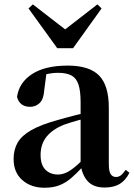

<svg xmlns="http://www.w3.org/2000/svg" viewBox="-20 -857 625 893"><path d="M186.6 16.2Q124.2 16.2 83.8 -19.4Q43.3 -54.9 43.3 -117.6Q43.3 -161.2 62 -193.6Q80.7 -226.1 125.1 -251.5Q169.6 -277 245.4 -297.9Q284.8 -309.4 334.4 -322Q384 -334.6 424 -344.4V-318.9Q384 -308.9 344 -297.6Q303.9 -286.4 277.1 -276.7Q223.3 -254.9 196.1 -220.6Q168.8 -186.4 168.8 -135.9Q168.8 -90.4 191.1 -67.9Q213.3 -45.3 250 -45.3Q266.3 -45.3 284.7 -52.6Q303.1 -59.9 327.4 -79.7Q351.8 -99.4 385.3 -135.5L400.8 -82.4H365.7Q336.6 -50.6 311.2 -28.7Q285.7 -6.8 256.4 4.7Q227 16.2 186.6 16.2ZM466.1 15.2Q414.6 15.2 387.9 -14.2Q361.2 -43.6 354.9 -94V-96.5V-381.4Q354.9 -434.7 344.8 -464.5Q334.7 -494.3 311.6 -506.3Q288.5 -518.3 250 -518.3Q224.4 -518.3 197.3 -512.2Q170.2 -506.1 133.8 -491.2L196.1 -516.3L185.9 -439.2Q183.3 -395.9 164.6 -378Q145.8 -360.2 120.3 -360.2Q71.1 -360.2 59.2 -406.5Q68.9 -473.5 129.4 -512.7Q189.9 -551.9 295.1 -551.9Q395.4 -551.9 440.7 -505.9Q486.1 -459.8 486.1 -356.2V-94.8Q486.1 -60.3 494.8 -47Q503.6 -33.8 519.7 -33.8Q531.3 -33.8 541.3 -40.9Q551.3 -48.1 564.7 -67.2L581.9 -53.4Q564 -17.5 536.2 -1.1Q508.4 15.2 466.1 15.2ZM132.7 -836.7 320 -691.7H246L433.1 -836.7L452.4 -817.8L319.8 -632.7H246.3L112.6 -817.8Z"/></svg>

Font: Source Han Serif JP VF
Style: Regular
Weight: 250
Designer: Ryoko NISHIZUKA 西塚涼子 (kana & ideographs); Frank Grießhammer (Latin, Greek & Cyrillic); Wenlong ZHANG 张文龙 (bopomofo); San
Foundry: Adobe
Version: Version 2.001;hotconv 1.1.0;makeotfexe 2.6.0